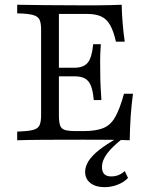

<svg xmlns="http://www.w3.org/2000/svg" viewBox="-20 -591 650 809"><path d="M52.4 0V-36.3Q96 -37.9 117.7 -43.1Q139.5 -48.4 146.4 -62.9Q153.2 -77.4 153.2 -105.6V-465.3Q153.2 -494.4 146.4 -508.5Q139.5 -522.6 117.7 -528.2Q96 -533.9 52.4 -534.7V-571Q96 -570.2 166.1 -569.4Q236.3 -568.5 329.8 -568.5Q359.7 -568.5 388.7 -568.5Q417.7 -568.5 444.4 -569.4Q471 -570.2 492.7 -571Q493.5 -531.5 496.8 -492.7Q500 -454 505.6 -415.3H468.5Q458.1 -461.3 443.5 -486.3Q429 -511.3 406 -521.8Q383.1 -532.3 346.8 -532.3H228.2V-105.6Q228.2 -77.4 233.1 -62.9Q237.9 -48.4 253.2 -43.5Q268.5 -38.7 299.2 -38.7H332.3Q383.9 -38.7 414.9 -51.2Q446 -63.7 465.3 -97.6Q484.7 -131.5 502.4 -196H540.3Q533.9 -149.2 530.6 -100.8Q527.4 -52.4 526.6 0Q490.3 -1.6 441.9 -2Q393.5 -2.4 329.8 -2.4Q236.3 -2.4 166.1 -2Q96 -1.6 52.4 0ZM202.4 -269.4V-305.6H339.5V-269.4ZM375 -169.4Q371.8 -207.3 363.3 -229Q354.8 -250.8 338.3 -260.1Q321.8 -269.4 293.5 -269.4V-305.6Q333.1 -305.6 350.4 -327.8Q367.7 -350 372.6 -404.8H404.8Q401.6 -357.3 402 -332.7Q402.4 -308.1 402.4 -287.1Q402.4 -269.4 402.8 -253.2Q403.2 -237.1 404.4 -216.9Q405.6 -196.8 407.3 -169.4ZM420.2 197.6Q383.1 197.6 360.9 180.2Q338.7 162.9 338.7 133.1Q338.7 110.5 353.2 87.5Q367.7 64.5 398 40.7Q428.2 16.9 474.2 -8.9H499.2Q454 25.8 431.9 55.2Q409.7 84.7 409.7 112.9Q409.7 152.4 448.4 152.4Q481.5 152.4 505.6 129.8L519.4 158.9Q501.6 177.4 475 187.5Q448.4 197.6 420.2 197.6Z"/></svg>

Font: Playfair 9pt Light
Style: Regular
Weight: 300
Designer: Claus Eggers Sørensen
Foundry: Claus Eggers Sørensen
Version: Version 2.001;gftools[0.9.30]